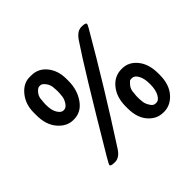

<svg xmlns="http://www.w3.org/2000/svg" viewBox="-163 -918 1151 1151"><g transform="rotate(-45 412.5 -342.5)"><path d="M632.8 -58.1H641.6Q660.6 -58.1 676.5 -86.7Q692.4 -115.2 692.4 -162.6V-165.5Q692.4 -211.4 677.2 -238.8Q662.1 -266.1 640.6 -266.1H636.2Q631.3 -265.1 626.2 -265.1Q621.1 -265.1 603.5 -244.6Q585.9 -224.1 585.9 -191.9Q584.5 -183.1 584.5 -182.6L583.5 -167.5V-148.9L584 -146V-139.6Q585 -133.8 585 -130.9Q585 -102.1 606.4 -73.2Q617.7 -58.1 632.8 -58.1ZM221.7 -624H212.9Q200.2 -624 182.6 -603.5Q165 -583 165 -551.8L164.1 -545.9L162.6 -521.5V-515.6Q162.6 -470.7 178.7 -444.8Q194.8 -418.9 213.4 -418.9H217.8Q237.3 -418.9 252.9 -444.1Q268.6 -469.2 268.6 -497.1L270 -509.3V-515.6L270.5 -524.9V-527.8L270 -530.8V-537.1L269 -548.8Q269 -579.6 252.4 -601.8Q235.8 -624 221.7 -624ZM494.1 -155.3V-172.9Q494.1 -250 534.2 -299.3Q574.2 -348.6 634.3 -348.6H639.2Q695.3 -348.6 733.9 -301Q772.5 -253.4 772.5 -174.3V-162.1Q772.5 -81.5 731.2 -33.9Q689.9 13.7 632.3 13.7L627.4 13.2Q572.8 13.2 533.4 -32.2Q494.1 -77.6 494.1 -155.3ZM680.2 -686.5Q680.2 -680.2 667 -657.7Q485.8 -345.2 280.8 -27.8Q251 18.6 213.6 18.6Q176.3 18.6 176.3 7.3Q176.3 1.5 203.6 -44.4Q481 -511.7 575.7 -651.4Q606.9 -697.8 643.6 -697.8Q680.2 -697.8 680.2 -686.5ZM359.9 -541V-522.9Q359.9 -447.3 320.8 -391.8Q281.7 -336.4 220.2 -336.4H214.8Q161.1 -336.4 119.6 -384.3Q78.1 -432.1 78.1 -513.2V-536.6Q78.1 -606.4 117.9 -655.3Q157.7 -704.1 210 -704.1H225.1Q284.7 -704.1 322.3 -657.2Q359.9 -610.4 359.9 -541Z"/></g></svg>

Font: Averia Sans
Style: Bold
Weight: 700
Version: Version 1.0